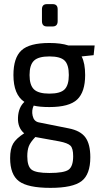

<svg xmlns="http://www.w3.org/2000/svg" viewBox="-20 -707 494 929"><path d="M235 -579H207Q183 -579 183 -605V-662Q183 -687 207 -687H235Q259 -687 259 -662V-605Q259 -579 235 -579ZM433 -440 375 -434Q392 -401 392 -344Q392 -262 353.5 -225.5Q315 -189 219 -189Q172 -189 143 -196Q132 -173 138 -146.5Q144 -120 167 -115L312 -86Q369 -75 393 -42.5Q417 -10 417 54Q417 137 374.5 169.5Q332 202 224 202Q115 202 72 170Q29 138 29 58Q29 13 43.5 -12Q58 -37 97 -62Q65 -89 67 -138Q69 -187 98 -214Q45 -249 45 -344Q45 -427 83.5 -463Q122 -499 219 -499Q275 -499 311 -487H438ZM313 -344Q313 -394 292.5 -414Q272 -434 219 -434Q166 -434 144.5 -413.5Q123 -393 123 -344Q123 -295 144.5 -274.5Q166 -254 219 -254Q272 -254 292.5 -274.5Q313 -295 313 -344ZM334 49Q334 11 321 -2Q308 -15 267 -23L151 -44Q127 -19 119.5 0.5Q112 20 112 49Q112 98 133 114Q154 130 219 130Q290 130 312 114Q334 98 334 49Z"/></svg>

Font: exo2condensed_r
Style: Regular
Weight: 400
Width: 3
Designer: Natanael Gama
Version: Version 1.001;PS 001.001;hotconv 1.0.70;makeotf.lib2.5.58329